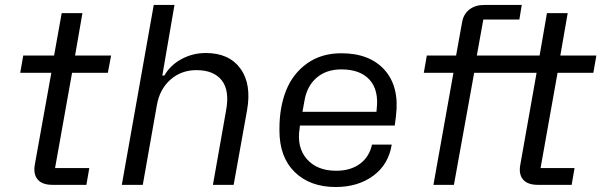

<svg xmlns="http://www.w3.org/2000/svg" viewBox="-20 -749 2436 778"><path d="M192.9 0Q150.9 0 132.6 -21.7Q114.3 -43.5 121.1 -82L188 -454.1H62L74.2 -523.9H199.2L230 -695.8H314L284.2 -523.9H430.2L417 -454.1H272L203.1 -67.9H341.8L330.1 0Z M473.6 0 603 -729H687L637.7 -442.9H646Q669.9 -484.9 715.3 -509.5Q760.7 -534.2 814 -534.2Q908.2 -534.2 954.1 -471.2Q1000 -408.2 981 -301.8L926.8 0H842.8L896 -300.8Q911.1 -381.8 878.7 -423.3Q846.2 -464.8 775.9 -464.8Q714.4 -464.8 670.7 -426.3Q627 -387.7 615.7 -323.2L558.6 0Z M1340.3 8.8Q1236.3 8.8 1174.3 -51.8Q1112.3 -112.3 1112.3 -220.2V-227.1Q1112.3 -314.9 1139.6 -383.1Q1167 -451.2 1224.6 -492.2Q1282.2 -533.2 1363.3 -533.2Q1478 -533.2 1538.6 -465.3Q1599.1 -397.5 1584.5 -278.8L1579.6 -240.2H1195.3Q1195.3 -238.8 1194.8 -235.4Q1194.3 -231.9 1194.3 -230Q1181.6 -152.3 1223.1 -104.7Q1264.6 -57.1 1342.3 -57.1Q1400.4 -57.1 1438.5 -85.2Q1476.6 -113.3 1487.3 -163.1H1567.4Q1554.2 -82 1492.2 -36.6Q1430.2 8.8 1340.3 8.8ZM1213.4 -338.9 1205.6 -295.9H1505.4L1506.3 -306.2Q1515.6 -383.8 1477.5 -425.8Q1439.5 -467.8 1363.3 -467.8Q1301.8 -467.8 1262.5 -433.6Q1223.1 -399.4 1213.4 -338.9Z M2384.3 -454.1H2239.3L2170.4 -67.9H2308.1L2296.4 0H2159.2Q2117.7 0 2099.4 -21.7Q2081.1 -43.5 2088.4 -82L2154.3 -454.1H1901.4L1819.3 0H1736.3L1817.4 -454.1H1697.3L1709.5 -523.9H1828.1L1852.5 -659.2Q1858.4 -692.4 1882.3 -710.7Q1906.2 -729 1942.4 -729H2094.2L2084.5 -669.9H1938.5L1912.1 -523.9H2166.5L2196.3 -695.8H2280.3L2250.5 -523.9H2396.5Z"/></svg>

Font: Hubot Sans
Style: Italic
Weight: 400
Italic angle: -10°
Designer: Deni Anggara
Foundry: GitHub
Version: Version 1.001;gftools[0.9.31]